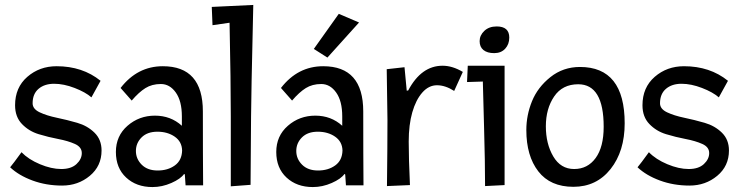

<svg xmlns="http://www.w3.org/2000/svg" viewBox="-20 -749 2998 777"><path d="M67 -133Q95 -104 141.5 -84.5Q188 -65 228 -65Q268 -65 289.5 -85Q311 -105 311 -129.5Q311 -154 283 -166.5Q255 -179 215.5 -186.5Q176 -194 136.5 -206Q97 -218 69 -247Q41 -276 41 -323Q41 -395 90.5 -438Q140 -481 209 -481Q314 -481 387 -422L350 -355Q326 -376 282 -393Q238 -410 199 -410Q160 -410 136 -389.5Q112 -369 112 -331Q112 -308 140.5 -294.5Q169 -281 210 -272.5Q251 -264 292.5 -252Q334 -240 362.5 -212Q391 -184 391 -140Q391 -77 343.5 -37.5Q296 2 231.5 2Q167 2 111.5 -18.5Q56 -39 21 -72Q33 -86 67 -133Z M716 -240V-278Q716 -340 691.5 -374.5Q667 -409 631 -409Q595 -409 568.5 -392.5Q542 -376 513 -342L468 -393Q536 -481 639 -481Q801 -481 801 -298Q801 -115 802 1H731L728 -43L725 -45Q711 -25 673.5 -8.5Q636 8 597 8Q532 8 490.5 -30.5Q449 -69 449 -134Q449 -199 496 -240Q543 -281 607 -281Q671 -281 716 -240ZM717 -140Q716 -176 687 -196Q658 -216 617 -216Q576 -216 553 -193Q530 -170 530 -138Q530 -106 553.5 -82.5Q577 -59 618 -59Q659 -59 687.5 -79.5Q716 -100 717 -140Z M840 -647 837 -721 1005 -729Q996 -342 996 -276L994 -1L914 5V-278Q914 -420 909 -657Z M1365 -240V-278Q1365 -340 1340.5 -374.5Q1316 -409 1280 -409Q1244 -409 1217.5 -392.5Q1191 -376 1162 -342L1117 -393Q1185 -481 1288 -481Q1450 -481 1450 -298Q1450 -115 1451 1H1380L1377 -43L1374 -45Q1360 -25 1322.5 -8.5Q1285 8 1246 8Q1181 8 1139.5 -30.5Q1098 -69 1098 -134Q1098 -199 1145 -240Q1192 -281 1256 -281Q1320 -281 1365 -240ZM1366 -140Q1365 -176 1336 -196Q1307 -216 1266 -216Q1225 -216 1202 -193Q1179 -170 1179 -138Q1179 -106 1202.5 -82.5Q1226 -59 1267 -59Q1308 -59 1336.5 -79.5Q1365 -100 1366 -140ZM1250 -551 1351 -693 1433 -658 1305 -516Z M1545 -469 1617 -477 1626 -382 1632 -383Q1685 -483 1771 -483Q1811 -483 1853 -458L1818 -381Q1782 -404 1748.5 -404Q1715 -404 1689 -374.5Q1663 -345 1648.5 -294.5Q1634 -244 1634 -176Q1634 -108 1639 0L1546 4Q1548 -158 1548 -264Z M1870 -417 1873 -483H2022V0L1943 4Q1943 -93 1939 -231.5Q1935 -370 1934 -419ZM1990 -642Q2041 -642 2041 -597Q2041 -570 2024.5 -552Q2008 -534 1980 -534Q1952 -534 1936.5 -546.5Q1921 -559 1921 -582.5Q1921 -606 1940 -624Q1959 -642 1990 -642Z M2327 -478Q2508 -478 2508 -250Q2508 -137 2451 -65Q2394 7 2300.5 7Q2207 7 2158.5 -55.5Q2110 -118 2110 -223Q2110 -283 2133 -339.5Q2156 -396 2207.5 -437Q2259 -478 2327 -478ZM2423 -236Q2423 -408 2320 -408Q2256 -408 2222.5 -358.5Q2189 -309 2189 -238Q2189 -167 2219 -116Q2249 -65 2303.5 -65Q2358 -65 2390.5 -109.5Q2423 -154 2423 -236Z M2606 -133Q2634 -104 2680.5 -84.5Q2727 -65 2767 -65Q2807 -65 2828.5 -85Q2850 -105 2850 -129.5Q2850 -154 2822 -166.5Q2794 -179 2754.5 -186.5Q2715 -194 2675.5 -206Q2636 -218 2608 -247Q2580 -276 2580 -323Q2580 -395 2629.5 -438Q2679 -481 2748 -481Q2853 -481 2926 -422L2889 -355Q2865 -376 2821 -393Q2777 -410 2738 -410Q2699 -410 2675 -389.5Q2651 -369 2651 -331Q2651 -308 2679.5 -294.5Q2708 -281 2749 -272.5Q2790 -264 2831.5 -252Q2873 -240 2901.5 -212Q2930 -184 2930 -140Q2930 -77 2882.5 -37.5Q2835 2 2770.5 2Q2706 2 2650.5 -18.5Q2595 -39 2560 -72Q2572 -86 2606 -133Z"/></svg>

Font: Fresca
Style: Regular
Weight: 400
Designer: Iván Moreno
Foundry: Fontstage
Version: Version 1.001